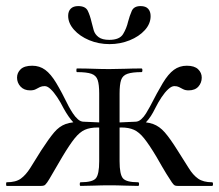

<svg xmlns="http://www.w3.org/2000/svg" viewBox="-22 -611 720 631"><path d="M243 0Q240 0 240 -6Q240 -12 243 -12Q282 -12 293 -25Q304 -38 304 -81V-304Q304 -333 299 -348Q294 -363 278.5 -368.5Q263 -374 231 -374Q229 -374 229 -380Q229 -386 231 -386Q259 -386 285.5 -385Q312 -384 338 -384Q363 -384 389 -385Q415 -386 443 -386Q446 -386 446 -380Q446 -374 443 -374Q413 -374 397 -368.5Q381 -363 376 -348Q371 -333 371 -304V-81Q371 -38 382 -25Q393 -12 432 -12Q435 -12 435 -6Q435 0 432 0Q412 0 387.5 -1Q363 -2 338 -2Q312 -2 287.5 -1Q263 0 243 0ZM0 0Q-2 0 -2 -6Q-2 -12 0 -12Q30 -12 46.5 -24Q63 -36 77.5 -59Q92 -82 113 -116Q139 -156 156 -176Q173 -196 194 -203.5Q215 -211 253 -211Q262 -211 276.5 -210Q291 -209 308.5 -208.5Q326 -208 341 -207L340 -189Q316 -192 299 -192Q274 -192 257 -184.5Q240 -177 223.5 -156.5Q207 -136 183 -96Q161 -59 150 -39.5Q139 -20 133 -11.5Q127 -3 123 -1.5Q119 0 113 0ZM253 -193Q234 -193 218.5 -209.5Q203 -226 187 -255Q177 -275 166 -291.5Q155 -308 144.5 -318Q134 -328 125 -328Q116 -328 109.5 -325Q103 -322 96 -318Q89 -314 77 -314Q57 -314 45.5 -326.5Q34 -339 34 -356Q34 -372 46 -383.5Q58 -395 84 -395Q108 -395 126.5 -381.5Q145 -368 163 -338Q181 -308 204 -261Q210 -250 217.5 -238.5Q225 -227 234 -219Q243 -211 253 -211ZM562 0Q556 0 552.5 -1.5Q549 -3 543 -11.5Q537 -20 525 -39.5Q513 -59 492 -96Q468 -136 451.5 -156.5Q435 -177 418 -184.5Q401 -192 377 -192Q359 -192 335 -189L334 -207Q350 -208 367.5 -208.5Q385 -209 400 -210Q415 -211 423 -211Q460 -211 481 -203.5Q502 -196 519.5 -176Q537 -156 562 -116Q584 -82 598 -59Q612 -36 629 -24Q646 -12 675 -12Q678 -12 678 -6Q678 0 675 0ZM423 -193V-211Q433 -211 442 -219Q451 -227 458 -238.5Q465 -250 471 -261Q495 -308 513 -338Q531 -368 549.5 -381.5Q568 -395 592 -395Q617 -395 629 -383.5Q641 -372 641 -356Q641 -339 630 -326.5Q619 -314 598 -314Q587 -314 579.5 -318Q572 -322 566 -325Q560 -328 551 -328Q542 -328 531 -318Q520 -308 509 -291.5Q498 -275 488 -255Q474 -226 458 -209.5Q442 -193 423 -193ZM337 -480Q371 -480 382.5 -499Q394 -518 399 -540Q404 -559 411 -575Q418 -591 440 -591Q457 -591 465 -582Q473 -573 473 -558Q473 -533 454 -512Q435 -491 404 -478.5Q373 -466 338 -466Q302 -466 271 -479Q240 -492 221 -513.5Q202 -535 202 -559Q202 -574 210.5 -582.5Q219 -591 235 -591Q259 -591 266.5 -575.5Q274 -560 279 -538Q282 -525 286 -511.5Q290 -498 302 -489Q314 -480 337 -480Z"/></svg>

Font: Cormorant Medium
Style: Regular
Weight: 500
Designer: Christian Thalmann (Catharsis Fonts)
Foundry: Catharsis Fonts
Version: Version 4.000